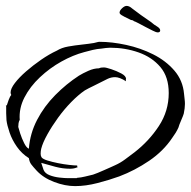

<svg xmlns="http://www.w3.org/2000/svg" viewBox="-26 -609 648 652"><path d="M229 23Q195 23 158 9Q121 -5 98 -30Q86 -43 80 -51Q74 -59 72 -72Q48 -87 31.5 -110.5Q15 -134 6.5 -159Q-2 -184 -4 -201Q-5 -213 -5 -224.5Q-5 -236 -5 -247V-248Q-8 -251 -3 -251Q-1 -258 3.5 -270Q8 -282 12 -286V-287Q10 -291 10 -295Q10 -308 24.5 -327Q39 -346 62.5 -366.5Q86 -387 113.5 -406Q141 -425 167 -437Q183 -447 205.5 -451Q228 -455 251.5 -457.5Q275 -460 293 -463Q298 -464 303 -465.5Q308 -467 312 -467Q354 -467 402.5 -456.5Q451 -446 494 -424.5Q537 -403 566 -369.5Q595 -336 599 -290Q600 -279 601 -271.5Q602 -264 602 -256Q602 -242 598 -223Q596 -216 589 -200Q582 -184 580 -176Q576 -167 570.5 -158Q565 -149 559 -141Q529 -96 480.5 -63Q432 -30 379 -10Q346 2 305.5 12.5Q265 23 229 23ZM206 -4H235V-5Q249 -6 263 -9.5Q277 -13 290 -16Q296 -18 306 -22Q316 -26 327 -31Q338 -36 348.5 -40.5Q359 -45 365 -48Q383 -56 399 -68Q415 -80 431 -92Q480 -130 513.5 -181Q547 -232 547 -293Q547 -348 518.5 -381.5Q490 -415 444.5 -431Q399 -447 348 -447Q341 -447 333.5 -446Q326 -445 319 -444Q304 -443 289 -439.5Q274 -436 260 -432Q222 -422 182.5 -400Q143 -378 109.5 -346.5Q76 -315 57 -278Q38 -241 41 -202Q38 -197 37 -190.5Q36 -184 36 -178Q37 -173 42.5 -156Q48 -139 56 -123Q64 -107 72 -104Q76 -156 100 -202Q124 -248 161.5 -286Q199 -324 242 -352Q255 -360 274 -368.5Q293 -377 310 -377Q314 -379 318.5 -379.5Q323 -380 327 -380Q334 -380 352 -374Q370 -368 386 -359.5Q402 -351 402 -341Q402 -339 401 -338L402 -333Q380 -347 365 -347Q352 -347 340 -341.5Q328 -336 317 -330Q304 -323 290 -316.5Q276 -310 262 -302Q240 -287 216 -262.5Q192 -238 171 -209Q150 -180 134.5 -152Q119 -124 114 -104Q112 -96 112 -87Q112 -80 115 -75Q119 -69 135 -64Q151 -59 171 -55Q191 -51 209 -49Q227 -47 236 -47L237 -40H234Q225 -36 212 -36Q187 -36 162.5 -42.5Q138 -49 114 -56Q116 -50 118 -44Q120 -38 122 -32Q127 -20 142.5 -14Q158 -8 176 -6Q194 -4 206 -4ZM510 -499Q504 -499 492.5 -505Q481 -511 469 -517Q458 -523 444.5 -530Q431 -537 429 -537Q425 -541 419 -541L413 -544Q394 -553 387 -557.5Q380 -562 380 -566Q380 -573 388.5 -581Q397 -589 404 -589Q413 -589 423 -580Q433 -572 452.5 -558Q472 -544 487 -534Q493 -529 497.5 -525.5Q502 -522 506 -520Q518 -513 518 -506Q518 -499 510 -499Z"/></svg>

Font: Qwitcher Grypen
Style: Bold
Weight: 700
Designer: Robert E. Leuschke
Foundry: Robert E. Leuschke
Version: Version 1.100; ttfautohint (v1.8.3)